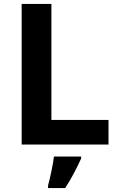

<svg xmlns="http://www.w3.org/2000/svg" viewBox="-20 -734 605 975"><path d="M90 0V-714H241V-125H531V0ZM392 71Q377 104 357 142.5Q337 181 311 221H224V208Q232 179 241 136Q250 93 254 61H392Z"/></svg>

Font: Noto Sans Gujarati UI
Style: Bold
Weight: 700
Designer: Jelle Bosma - Monotype Design Team, Universal Thirst
Foundry: Monotype Imaging Inc.
Version: Version 2.106; ttfautohint (v1.8.4.7-5d5b)